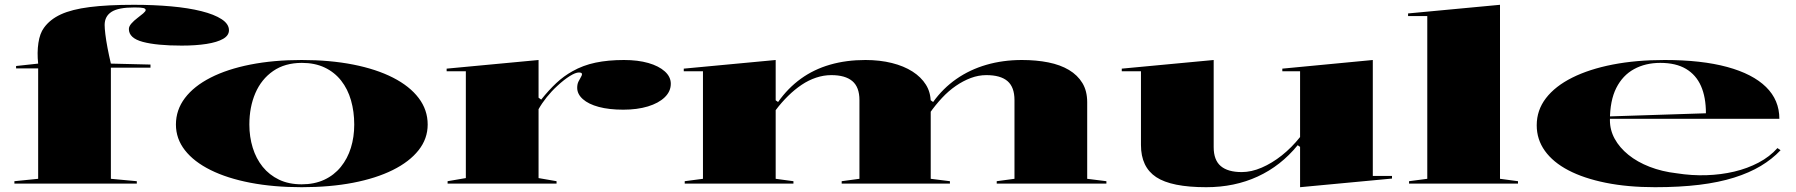

<svg xmlns="http://www.w3.org/2000/svg" viewBox="-20 -765 7485 800"><path d="M40 0V-10L139 -20V-480H47V-490L139 -500Q134 -546 140 -586Q146 -626 163 -649Q188 -684 233.5 -705Q279 -726 353.5 -735.5Q428 -745 538 -745Q621 -745 693 -738.5Q765 -732 819 -718.5Q873 -705 903.5 -685Q934 -665 934 -639Q934 -617 909.5 -603Q885 -589 840.5 -582Q796 -575 737 -575Q633 -575 575 -590.5Q517 -606 517 -644Q517 -655 527.5 -667Q538 -679 552 -689.5Q566 -700 576.5 -709Q587 -718 587 -723Q587 -729 577.5 -731.5Q568 -734 540 -734Q473 -734 444.5 -715.5Q416 -697 416 -661Q416 -647 419 -622Q422 -597 428 -565.5Q434 -534 442 -500L607 -496V-483H442V-20L550 -10V0Z M1237 -515Q1355 -515 1451.5 -496Q1548 -477 1617.5 -441.5Q1687 -406 1724.5 -356.5Q1762 -307 1762 -246Q1762 -187 1724 -139Q1686 -91 1616.5 -56.5Q1547 -22 1451 -3.5Q1355 15 1237 15Q1120 15 1023.5 -3.5Q927 -22 857.5 -56.5Q788 -91 750.5 -139Q713 -187 713 -246Q713 -307 750.5 -356.5Q788 -406 857.5 -441.5Q927 -477 1023.5 -496Q1120 -515 1237 -515ZM1238 -503Q1167 -503 1118 -469Q1069 -435 1044 -377Q1019 -319 1019 -246Q1019 -195 1033 -149.5Q1047 -104 1074.5 -70Q1102 -36 1142.5 -16.5Q1183 3 1237 3Q1290 3 1331 -16Q1372 -35 1400 -69.5Q1428 -104 1442 -149Q1456 -194 1456 -246Q1456 -300 1442.5 -347Q1429 -394 1401.5 -429Q1374 -464 1333 -483.5Q1292 -503 1238 -503Z M1845 0V-10L1921 -23V-468H1841V-479L2224 -515V-358L2235 -350Q2267 -390 2298 -419Q2329 -448 2365 -468Q2409 -493 2461.5 -504Q2514 -515 2580 -515Q2638 -515 2681.5 -502.5Q2725 -490 2750 -467.5Q2775 -445 2775 -416Q2775 -384 2749.5 -359.5Q2724 -335 2679.5 -321.5Q2635 -308 2577 -308Q2518 -308 2475 -319.5Q2432 -331 2408.5 -352Q2385 -373 2385 -399Q2385 -414 2390 -424.5Q2395 -435 2400 -443Q2405 -451 2405 -456Q2405 -463 2392 -463Q2378 -463 2354 -448Q2330 -433 2302 -407Q2278 -385 2258 -360Q2238 -335 2224 -310V-23L2299 -10V0Z M2833 0V-10L2909 -20V-468H2829V-479L3212 -515V-347L3222 -340Q3263 -398 3317 -437Q3371 -476 3438.5 -495.5Q3506 -515 3586 -515Q3646 -515 3696 -502.5Q3746 -490 3782 -467Q3818 -444 3838 -412Q3858 -380 3858 -339V-20L3938 -10V0H3487V-10L3561 -20V-348Q3561 -402 3531.5 -427Q3502 -452 3444 -452Q3412 -452 3380.5 -441.5Q3349 -431 3320 -411.5Q3291 -392 3263.5 -365Q3236 -338 3212 -306V-20L3286 -10V0ZM4133 0V-10L4207 -20V-348Q4207 -402 4178 -427Q4149 -452 4090 -452Q4057 -452 4025 -440Q3993 -428 3962.5 -407Q3932 -386 3905 -357Q3878 -328 3854 -294V-350L3868 -340Q3909 -397 3965 -436Q4021 -475 4090 -495Q4159 -515 4238 -515Q4298 -515 4348 -505Q4398 -495 4434 -473.5Q4470 -452 4490 -419Q4510 -386 4510 -339V-20L4590 -10V0Z M5006 15Q4861 15 4797.5 -27Q4734 -69 4734 -161V-468H4654V-479L5037 -515V-152Q5037 -98 5066.5 -73Q5096 -48 5154 -48Q5194 -48 5237 -66.5Q5280 -85 5321 -117.5Q5362 -150 5397 -194V-468H5323V-479L5700 -515V-32H5780V-21L5397 15V-153L5387 -160Q5317 -74 5220.5 -29.5Q5124 15 5006 15Z M6230 -20 6305 -10V0H5851V-10L5927 -20V-698H5847V-709L6230 -745Z M6916 -515Q7070 -515 7176.5 -486Q7283 -457 7338.5 -402.5Q7394 -348 7394 -270H6686V-280L7088 -293Q7088 -360 7067.5 -406.5Q7047 -453 7005 -478Q6963 -503 6898 -503Q6836 -503 6788.5 -477Q6741 -451 6714.5 -398.5Q6688 -346 6688 -264Q6688 -223 6708 -186.5Q6728 -150 6765 -120Q6802 -90 6853.5 -70Q6905 -50 6966 -43Q7029 -33 7090 -35Q7151 -37 7206 -50Q7261 -63 7307.5 -87.5Q7354 -112 7386 -148L7399 -139Q7364 -102 7316.5 -73.5Q7269 -45 7205.5 -25Q7142 -5 7060.5 5Q6979 15 6876 15Q6762 15 6670.5 -3.5Q6579 -22 6515 -55.5Q6451 -89 6417 -136.5Q6383 -184 6383 -243Q6383 -306 6421.5 -356Q6460 -406 6531 -441.5Q6602 -477 6699.5 -496Q6797 -515 6916 -515Z"/></svg>

Font: Kalnia Expanded Medium
Style: Regular
Weight: 500
Width: 7
Designer: Frida Medrano
Foundry: Frida Medrano
Version: Version 1.105